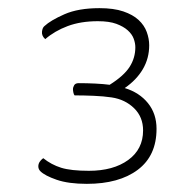

<svg xmlns="http://www.w3.org/2000/svg" viewBox="-20 -730 479 471"><path d="M159 -511Q159 -516 162 -521Q165 -526 173 -526Q193 -526 213.5 -525Q234 -524 249 -522Q284 -544 298 -566Q312 -588 312 -614Q312 -624 308 -635Q304 -646 293.5 -655.5Q283 -665 265.5 -671.5Q248 -678 220 -678Q178 -678 146 -666Q114 -654 91 -634Q82 -642 83 -652Q84 -662 89 -666Q104 -680 138 -695Q172 -710 224 -710Q259 -710 282.5 -702Q306 -694 320 -681Q334 -668 340 -651.5Q346 -635 346 -619Q346 -587 330.5 -560.5Q315 -534 286 -514Q322 -503 343 -477Q364 -451 364 -414Q364 -348 318 -313.5Q272 -279 193 -279Q148 -279 119 -289Q90 -299 79 -310Q74 -315 74 -322Q74 -333 86 -342Q106 -326 130 -318.5Q154 -311 198 -311Q258 -311 294.5 -337.5Q331 -364 331 -410Q331 -443 309 -464.5Q287 -486 254 -491Q234 -494 209.5 -495Q185 -496 163 -496Q161 -498 160 -503Q159 -508 159 -511Z"/></svg>

Font: Yanone Kaffeesatz Thin
Style: Regular
Weight: 250
Designer: Yanone
Foundry: Yanone Font Production. Not for release.
Version: Version 1.002